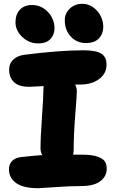

<svg xmlns="http://www.w3.org/2000/svg" viewBox="-20 -973 605 1004"><path d="M428.2 -748Q381.8 -748 350.3 -781.7Q318.8 -815.4 318.8 -867.2Q318.8 -903.8 345.5 -928.5Q372.1 -953.1 410.2 -953.1Q442.4 -953.1 468.3 -934.1Q494.1 -915 507.1 -887.7Q520 -860.4 520 -833Q520 -796.9 497.6 -772.5Q475.1 -748 428.2 -748ZM179.2 -746.1Q131.8 -746.1 96.4 -779.8Q61 -813.5 61 -856Q61 -897.9 84.2 -922.4Q107.4 -946.8 147.9 -946.8Q183.1 -946.8 210.7 -927.5Q238.3 -908.2 251.7 -881.1Q265.1 -854 265.1 -826.2Q265.1 -792.5 244.1 -769.3Q223.1 -746.1 179.2 -746.1ZM181.2 11.2Q102.5 11.2 64.7 -15.6Q26.9 -42.5 26.9 -87.9Q26.9 -114.3 43.2 -131.3Q59.6 -148.4 91.8 -151.9Q161.1 -159.2 201.2 -162.1Q191.9 -177.7 191.9 -196.8Q191.9 -256.8 199.5 -361.8Q207 -466.8 207 -503.9Q207 -517.1 208 -522.9Q146.5 -519 133.8 -519Q78.1 -519 53 -543.7Q27.8 -568.4 27.8 -607.9Q27.8 -641.1 50 -661.9Q72.3 -682.6 110.8 -687Q293 -710 417 -710Q481.4 -710 509.3 -692.9Q537.1 -675.8 537.1 -634.8Q537.1 -588.4 498.3 -559.6Q459.5 -530.8 399.9 -530.8H373Q381.8 -513.7 381.8 -495.1Q381.8 -476.1 373.5 -372.1Q365.2 -268.1 365.2 -189Q365.2 -175.8 361.8 -164.1H413.1Q461.9 -164.1 490.5 -153.8Q519 -143.6 528.6 -128.4Q538.1 -113.3 538.1 -90.8Q538.1 -50.8 504.4 -25.4Q470.7 0 403.8 0Q344.7 0 268.1 5.6Q191.4 11.2 181.2 11.2Z"/></svg>

Font: Shantell Sans Normal
Style: Regular
Weight: 800
Designer: Stephen Nixon, Anya Danilova, Shantell Martin
Foundry: Arrow Type
Version: Version 1.006;[559af2be0]